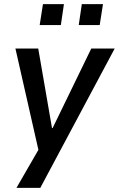

<svg xmlns="http://www.w3.org/2000/svg" viewBox="-20 -734 578 934"><path d="M60 180 176 -21 175 31 55 -498H166L233 -111H236L424 -498H538L176 180ZM363 -612 378 -714H481L465 -612ZM173 -612 189 -714H291L276 -612Z"/></svg>

Font: Nunito Sans 7pt SemiCondensed SemiBold
Style: Italic
Weight: 600
Width: 4
Italic angle: -9°
Designer: Vernon Adams
Foundry: Vernon Adams
Version: Version 3.101;gftools[0.9.27]